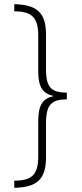

<svg xmlns="http://www.w3.org/2000/svg" viewBox="-20 -735 389 914"><path d="M48 125V159C153 157 199 121 199 15V-148C199 -241 228 -261 298 -262V-294C226 -295 199 -316 199 -405V-573C199 -678 151 -713 48 -715V-681C131 -681 162 -653 162 -565V-395C162 -322 183 -290 234 -278V-277C183 -266 162 -234 162 -158V9C162 97 132 125 48 125Z"/></svg>

Font: Noto Sans Armenian ExtraCondensed ExtraLight
Style: Regular
Weight: 200
Width: 2
Designer: Monotype Design Team
Foundry: Monotype Imaging Inc.
Version: Version 2.008